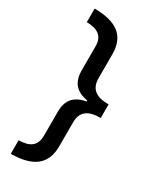

<svg xmlns="http://www.w3.org/2000/svg" viewBox="-221 -781 823 1005"><g transform="rotate(30 190.0 -278.0)"><path d="M34 79V161C168 160 234 109 234 0V-145C234 -211 274 -237 348 -237V-319C272 -319 234 -347 234 -412V-556C234 -666 169 -716 34 -717V-635C97 -634 137 -612 137 -549V-404C137 -332 170 -293 241 -281V-275C170 -262 137 -223 137 -153V-8C137 55 99 78 34 79Z"/></g></svg>

Font: Noto Sans Myanmar UI SemiCondensed Medium
Style: Regular
Weight: 500
Width: 4
Designer: Monotype Design Team
Foundry: Monotype Imaging Inc.
Version: Version 2.103